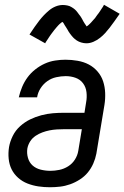

<svg xmlns="http://www.w3.org/2000/svg" viewBox="-20 -779 523 807"><path d="M190 8Q165 8 141.5 4.5Q118 1 96 -7.5Q74 -16 56.5 -31.5Q39 -47 29 -67Q19 -87 16.5 -111.5Q14 -136 18 -161Q22 -184 33.5 -207.5Q45 -231 64.5 -248.5Q84 -266 106.5 -277Q129 -288 153.5 -294.5Q178 -301 202 -303Q226 -305 250 -305H335L342 -349Q346 -370 343.5 -391.5Q341 -413 329 -429Q317 -445 297.5 -452Q278 -459 256 -459Q237 -459 216.5 -454.5Q196 -450 179 -438Q162 -426 150.5 -408Q139 -390 136 -370H59Q64 -392 73 -413.5Q82 -435 95.5 -453.5Q109 -472 128 -487Q147 -502 168 -511.5Q189 -521 211.5 -524.5Q234 -528 255 -528Q281 -528 306.5 -523.5Q332 -519 353 -508Q374 -497 390 -478.5Q406 -460 413.5 -437Q421 -414 422 -388.5Q423 -363 419 -338L385 -133Q381 -112 372 -91.5Q363 -71 349 -54Q335 -37 315.5 -24.5Q296 -12 275 -4.5Q254 3 232.5 5.5Q211 8 190 8ZM192 -61Q210 -61 229.5 -65Q249 -69 266.5 -80Q284 -91 295 -108.5Q306 -126 309 -145L324 -236H250Q235 -236 219 -235Q203 -234 188 -231Q173 -228 158 -222.5Q143 -217 129.5 -208Q116 -199 107 -185Q98 -171 95 -155Q92 -135 97.5 -115.5Q103 -96 117 -83.5Q131 -71 151 -66Q171 -61 192 -61ZM170 -597 104 -634Q116 -652 126 -666.5Q136 -681 145.5 -693Q155 -705 164.5 -715Q174 -725 186.5 -735.5Q199 -746 214 -752Q229 -758 244 -758Q249 -758 253.5 -757.5Q258 -757 263 -756Q268 -755 272 -753.5Q276 -752 280 -749.5Q284 -747 288 -744.5Q292 -742 295 -739Q298 -736 301 -733Q304 -730 306.5 -726Q309 -722 312 -718.5Q315 -715 317.5 -711.5Q320 -708 322 -704.5Q324 -701 326 -697.5Q328 -694 330.5 -689Q333 -684 336 -680Q339 -676 340.5 -673.5Q342 -671 344 -668Q348 -670 350 -672Q352 -674 356.5 -678Q361 -682 362.5 -684Q364 -686 366 -688Q368 -690 370 -692.5Q372 -695 374.5 -697.5Q377 -700 379.5 -703Q382 -706 384 -709.5Q386 -713 389 -716.5Q392 -720 394.5 -723.5Q397 -727 400 -731.5Q403 -736 405.5 -740Q408 -744 411.5 -749Q415 -754 417 -759L483 -721Q471 -704 460.5 -689Q450 -674 440.5 -662Q431 -650 422 -640Q413 -630 400.5 -620Q388 -610 373 -603.5Q358 -597 343 -597Q337 -597 331.5 -598Q326 -599 321 -600.5Q316 -602 311.5 -604Q307 -606 302.5 -609Q298 -612 294.5 -615Q291 -618 287.5 -621.5Q284 -625 280.5 -629.5Q277 -634 274 -638Q271 -642 268.5 -646Q266 -650 264 -654Q262 -658 258.5 -663Q255 -668 252 -673Q249 -678 247.5 -681Q246 -684 242 -687Q239 -685 236.5 -683Q234 -681 230 -677.5Q226 -674 224.5 -672Q223 -670 221 -668Q219 -666 217 -663.5Q215 -661 212.5 -658Q210 -655 207.5 -652Q205 -649 203 -646Q201 -643 198 -639.5Q195 -636 192.5 -632Q190 -628 187 -624Q184 -620 181.5 -615.5Q179 -611 175.5 -606.5Q172 -602 170 -597Z"/></svg>

Font: Iosevka QP
Style: Italic
Weight: 400
Italic angle: -9°
Designer: Belleve Invis
Foundry: Belleve Invis
Version: Version 20.0.0; ttfautohint (v1.8.4)